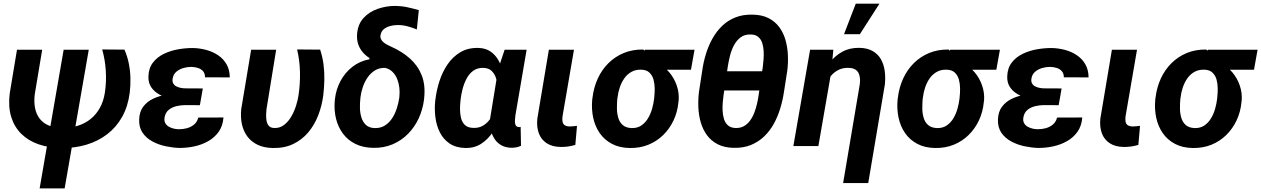

<svg xmlns="http://www.w3.org/2000/svg" viewBox="-20 -801 6917 1053"><path d="M73.2 -528.3H211.4L170.9 -285.6Q165.5 -244.1 171.9 -210.2Q178.2 -176.3 196.3 -151.9Q214.4 -127.4 244.9 -113.8Q275.4 -100.1 319.3 -99.1Q366.2 -98.6 406.2 -111.1Q446.3 -123.5 477.1 -148.4Q507.8 -173.3 527.8 -209.5Q547.9 -245.6 555.2 -293Q564 -351.6 560.3 -412.1Q556.6 -472.7 540.5 -529.8L662.6 -528.8Q678.7 -491.7 686.5 -452.4Q694.3 -413.1 695.3 -372.8Q696.3 -332.5 691.4 -292.5Q682.1 -218.3 650.4 -161.1Q618.7 -104 568.6 -65.4Q518.6 -26.9 454.6 -7.6Q390.6 11.7 317.4 10.7Q248 9.8 191.9 -9.5Q135.7 -28.8 97.2 -66.7Q58.6 -104.5 41.5 -159.9Q24.4 -215.3 33.2 -288.1ZM329.1 -528.3H466.8L334.5 232.4H197.3Z M962.4 -287.6 1087.4 -287.1 1076.2 -224.1 995.6 -224.6Q972.2 -224.6 947.5 -218.8Q922.9 -212.9 904.8 -198Q886.7 -183.1 882.3 -155.3Q879.9 -138.2 886.2 -126.2Q892.6 -114.3 904.8 -106.9Q917 -99.6 931.9 -95.9Q946.8 -92.3 960.9 -92.3Q982.9 -91.8 1005.4 -97.9Q1027.8 -104 1044.7 -118.2Q1061.5 -132.3 1067.4 -156.2L1205.6 -156.7Q1202.1 -110.4 1179.4 -78.4Q1156.7 -46.4 1121.6 -26.6Q1086.4 -6.8 1045.2 2Q1003.9 10.7 963.4 10.3Q928.2 9.3 889.4 1.2Q850.6 -6.8 816.7 -24.9Q782.7 -43 762.2 -72.5Q741.7 -102.1 743.2 -145.5Q744.6 -188.5 765.6 -216.1Q786.6 -243.7 819.3 -259.3Q852.1 -274.9 889.9 -281.2Q927.7 -287.6 962.4 -287.6ZM1081.1 -252 972.7 -252.4Q944.8 -253.4 913.3 -260.5Q881.8 -267.6 854.5 -282.5Q827.1 -297.4 810.3 -321.3Q793.5 -345.2 793.9 -379.9Q794.9 -426.8 818.6 -457.5Q842.3 -488.3 879.6 -506.1Q917 -523.9 959.5 -531Q1002 -538.1 1039.6 -537.6Q1076.7 -536.6 1112.3 -526.9Q1147.9 -517.1 1176.8 -497.6Q1205.6 -478 1222.7 -448Q1239.7 -418 1240.2 -376.5L1104.5 -377Q1104.5 -398.4 1093.3 -410.9Q1082 -423.3 1064.5 -428.7Q1046.9 -434.1 1027.3 -434.1Q1006.8 -434.1 985.1 -427.7Q963.4 -421.4 947 -407.5Q930.7 -393.6 926.8 -370.1Q924.3 -354.5 929.9 -344Q935.5 -333.5 946.5 -327.6Q957.5 -321.8 970.9 -319.1Q984.4 -316.4 996.6 -316.4L1092.3 -315.9Z M1357.4 -528.3H1494.6L1441.4 -201.2Q1439.9 -188.5 1439.5 -171.6Q1439 -154.8 1441.9 -138.4Q1444.8 -122.1 1454.1 -111.1Q1463.4 -100.1 1481.9 -99.1Q1513.7 -97.2 1537.6 -115.5Q1561.5 -133.8 1577.9 -162.4Q1594.2 -190.9 1604 -222.4Q1613.8 -253.9 1617.2 -278.3Q1626.5 -340.3 1625.2 -404.5Q1624 -468.8 1609.4 -529.8L1735.8 -528.8Q1749 -488.8 1754.4 -446.8Q1759.8 -404.8 1758.8 -362.3Q1757.8 -319.8 1752.9 -278.3Q1745.6 -221.2 1725.3 -168.7Q1705.1 -116.2 1670.7 -75.2Q1636.2 -34.2 1587.6 -11Q1539.1 12.2 1475.6 10.7Q1428.2 9.8 1393.6 -6.6Q1358.9 -22.9 1337.2 -51.8Q1315.4 -80.6 1306.9 -119.1Q1298.3 -157.7 1303.2 -203.6Z M1938 -607.4Q1940.4 -664.6 1971.9 -700.2Q2003.4 -735.8 2051.3 -752.4Q2099.1 -769 2149.9 -768.6Q2183.1 -768.1 2214.4 -761.2Q2245.6 -754.4 2276.9 -745.6L2266.1 -639.6Q2240.7 -649.9 2213.9 -657Q2187 -664.1 2158.7 -663.6Q2141.1 -663.6 2121.6 -658.7Q2102.1 -653.8 2086.9 -642.6Q2071.8 -631.3 2067.4 -610.8Q2064.5 -597.7 2069.1 -587.4Q2073.7 -577.1 2083 -569.3Q2092.3 -561.5 2103.5 -555.7Q2114.7 -549.8 2124.5 -545.4Q2185.1 -518.6 2228.3 -480Q2271.5 -441.4 2292.5 -388.7Q2313.5 -335.9 2306.6 -267.1L2305.7 -256.3Q2298.8 -200.7 2276.4 -152.1Q2253.9 -103.5 2217.5 -66.7Q2181.2 -29.8 2132.6 -9.3Q2084 11.2 2025.9 9.8Q1970.7 8.8 1929.2 -11.7Q1887.7 -32.2 1861.1 -67.9Q1834.5 -103.5 1823 -149.4Q1811.5 -195.3 1815.9 -247.6L1816.9 -257.8Q1823.2 -311.5 1847.7 -357.2Q1872.1 -402.8 1912.4 -434.3Q1952.6 -465.8 2006.3 -476.1L2005.9 -482.9Q1983.9 -497.1 1968.3 -515.9Q1952.6 -534.7 1944.8 -557.9Q1937 -581.1 1938 -607.4ZM1957 -268.1 1956.1 -257.8Q1953.6 -234.9 1954.1 -208Q1954.6 -181.2 1962.2 -156.5Q1969.7 -131.8 1987.1 -115.7Q2004.4 -99.6 2034.7 -98.6Q2067.4 -97.7 2091.1 -112.8Q2114.7 -127.9 2130.9 -152.8Q2147 -177.7 2156.2 -206.8Q2165.5 -235.8 2169.4 -262.7L2170.4 -272.5Q2172.9 -294.9 2170.2 -319.6Q2167.5 -344.2 2158.7 -366.7Q2149.9 -389.2 2133.8 -405.8Q2117.7 -422.4 2092.8 -428.7Q2060.5 -429.7 2036.6 -415Q2012.7 -400.4 1996.1 -376.2Q1979.5 -352.1 1970 -323.7Q1960.4 -295.4 1957 -268.1Z M2366.7 -246.6 2368.2 -257.3Q2374 -305.7 2390.1 -356Q2406.2 -406.2 2434.8 -448.2Q2463.4 -490.2 2505.6 -515.1Q2547.9 -540 2605.5 -538.1Q2644 -536.6 2670.4 -518.3Q2696.8 -500 2713.4 -470.7Q2730 -441.4 2738.3 -406.2Q2746.6 -371.1 2749 -335.4Q2751.5 -299.8 2750 -269.5L2748 -247.6Q2740.7 -207 2724.6 -161.4Q2708.5 -115.7 2682.4 -76.2Q2656.2 -36.6 2618.9 -12.5Q2581.5 11.7 2532.2 10.7Q2479.5 9.3 2445.3 -14.2Q2411.1 -37.6 2392.3 -75.2Q2373.5 -112.8 2367.9 -157.7Q2362.3 -202.6 2366.7 -246.6ZM2506.3 -257.3 2505.4 -247.1Q2502.9 -225.1 2502.9 -200.2Q2502.9 -175.3 2508.8 -152.6Q2514.6 -129.9 2530 -115.2Q2545.4 -100.6 2574.7 -99.6Q2603.5 -98.1 2625.7 -110.1Q2647.9 -122.1 2663.8 -142.8Q2679.7 -163.6 2689.7 -188.7Q2699.7 -213.9 2704.6 -238.8L2709.5 -275.4Q2710.9 -296.4 2709.5 -322.5Q2708 -348.6 2700.4 -372.3Q2692.9 -396 2676.5 -411.9Q2660.2 -427.7 2631.8 -428.7Q2598.6 -429.7 2575.9 -413.3Q2553.2 -397 2539.1 -370.1Q2524.9 -343.3 2517.1 -313.2Q2509.3 -283.2 2506.3 -257.3ZM2747.6 -528.3H2868.2L2806.6 -168Q2806.2 -160.6 2804.9 -150.4Q2803.7 -140.1 2804.2 -129.9Q2804.7 -119.6 2809.3 -112.3Q2814 -105 2825.2 -104Q2827.6 -103.5 2830.3 -104.2Q2833 -105 2835.4 -105.5L2837.4 -1.5Q2824.2 4.9 2810.5 7.3Q2796.9 9.8 2781.7 9.3Q2752 8.3 2729.7 -4.2Q2707.5 -16.6 2693.4 -37.6Q2679.2 -58.6 2672.4 -84.7Q2665.5 -110.8 2666 -138.7L2712.4 -422.9Z M2990.2 -528.3H3127.9L3064.9 -162.1Q3063 -145 3065.2 -133.3Q3067.4 -121.6 3076.2 -115Q3085 -108.4 3103 -107.4Q3113.8 -107.4 3124 -108.6Q3134.3 -109.9 3144.5 -110.8L3135.3 -6.3Q3115.7 -0.5 3095.7 2.4Q3075.7 5.4 3055.2 4.9Q3008.8 4.4 2978.5 -15.4Q2948.2 -35.2 2935.3 -69.6Q2922.4 -104 2926.8 -149.4Z M3228 -255.4 3229.5 -265.6Q3236.3 -321.8 3258.3 -369.9Q3280.3 -418 3316.4 -454.1Q3352.5 -490.2 3400.9 -510.3Q3449.2 -530.3 3507.8 -529.3Q3522.5 -517.6 3533 -503.4Q3543.5 -489.3 3555.4 -476.1Q3567.4 -462.9 3585.9 -454.1Q3624 -436 3650.9 -404.1Q3677.7 -372.1 3691.4 -332.3Q3705.1 -292.5 3702.1 -251L3700.7 -240.2Q3695.8 -187 3674.1 -140.9Q3652.3 -94.7 3617.2 -60.3Q3582 -25.9 3535.6 -7.1Q3489.3 11.7 3433.6 10.7Q3377 9.8 3335.7 -12.2Q3294.4 -34.2 3268.8 -71.3Q3243.2 -108.4 3233.2 -155.8Q3223.1 -203.1 3228 -255.4ZM3366.7 -265.6 3365.2 -255.4Q3363.3 -231.9 3363.5 -205.3Q3363.8 -178.7 3370.8 -154.8Q3377.9 -130.9 3395 -115.5Q3412.1 -100.1 3443.4 -98.6Q3475.1 -97.7 3497.3 -112.8Q3519.5 -127.9 3534.2 -152.6Q3548.8 -177.2 3556.6 -205.6Q3564.5 -233.9 3567.4 -259.8L3568.4 -270Q3570.8 -291.5 3570.6 -316.9Q3570.3 -342.3 3564 -365Q3557.6 -387.7 3541.7 -402.8Q3525.9 -418 3497.1 -418.9Q3465.8 -419.9 3442.4 -406.5Q3418.9 -393.1 3403.3 -370.4Q3387.7 -347.7 3378.7 -320.3Q3369.6 -293 3366.7 -265.6ZM3789.1 -528.3 3769.5 -418.5H3496.6L3516.1 -528.3Z M4238.8 -410.2 4220.2 -304.7H3877L3895.5 -410.2ZM4297.9 -414.6 4279.8 -298.3Q4272.9 -252 4259.3 -206.8Q4245.6 -161.6 4223.9 -122.1Q4202.1 -82.5 4170.7 -52.5Q4139.2 -22.5 4097.7 -5.6Q4056.2 11.2 4002.9 9.8Q3952.1 8.8 3916.3 -9.8Q3880.4 -28.3 3857.7 -59.1Q3835 -89.8 3823.5 -128.9Q3812 -168 3810.1 -211.2Q3808.1 -254.4 3813.5 -297.9L3831.5 -414.6Q3837.9 -460.9 3851.8 -505.9Q3865.7 -550.8 3887.7 -590.1Q3909.7 -629.4 3940.9 -659.4Q3972.2 -689.5 4013.9 -705.8Q4055.7 -722.2 4108.9 -720.7Q4159.7 -719.7 4195.3 -701.4Q4231 -683.1 4253.7 -652.3Q4276.4 -621.6 4287.6 -582.8Q4298.8 -543.9 4301 -500.7Q4303.2 -457.5 4297.9 -414.6ZM4140.6 -279.3 4163.6 -435.1Q4165.5 -451.7 4167.5 -474.4Q4169.4 -497.1 4168.2 -520.5Q4167 -543.9 4160.6 -564.2Q4154.3 -584.5 4139.6 -597.7Q4125 -610.8 4100.1 -611.8Q4065.4 -613.8 4042.2 -596.4Q4019 -579.1 4004.6 -551.3Q3990.2 -523.4 3982.7 -491.9Q3975.1 -460.4 3971.2 -434.1L3948.2 -278.8Q3945.8 -262.2 3943.8 -239.5Q3941.9 -216.8 3943.1 -192.6Q3944.3 -168.5 3950.7 -147.9Q3957 -127.4 3971.7 -114Q3986.3 -100.6 4011.7 -99.1Q4039.6 -97.7 4059.8 -109.1Q4080.1 -120.6 4094.2 -140.4Q4108.4 -160.2 4117.4 -184.3Q4126.5 -208.5 4132.1 -233.4Q4137.7 -258.3 4140.6 -279.3Z M4539.1 -407.7 4468.3 0H4331.1L4422.9 -528.3H4550.3ZM4491.7 -281.7 4464.4 -280.3Q4469.2 -327.1 4485.8 -373.5Q4502.4 -419.9 4530.8 -457.5Q4559.1 -495.1 4599.6 -517.3Q4640.1 -539.6 4693.8 -538.6Q4737.3 -537.6 4766.4 -520.8Q4795.4 -503.9 4811.3 -476.1Q4827.1 -448.2 4832 -412.8Q4836.9 -377.4 4833 -337.9L4741.7 203.1H4604L4695.3 -338.4Q4697.8 -356.4 4696.3 -372.3Q4694.8 -388.2 4688.5 -400.6Q4682.1 -413.1 4669.7 -420.4Q4657.2 -427.7 4636.7 -428.7Q4604 -430.2 4579.3 -418Q4554.7 -405.8 4537.1 -384.8Q4519.5 -363.8 4508.3 -336.7Q4497.1 -309.6 4491.7 -281.7ZM4608.9 -613.3 4673.3 -780.8H4803.2L4695.8 -613.3Z M4902.8 -255.4 4904.3 -265.6Q4911.1 -321.8 4933.1 -369.9Q4955.1 -418 4991.2 -454.1Q5027.3 -490.2 5075.7 -510.3Q5124 -530.3 5182.6 -529.3Q5197.3 -517.6 5207.8 -503.4Q5218.3 -489.3 5230.2 -476.1Q5242.2 -462.9 5260.7 -454.1Q5298.8 -436 5325.7 -404.1Q5352.5 -372.1 5366.2 -332.3Q5379.9 -292.5 5377 -251L5375.5 -240.2Q5370.6 -187 5348.9 -140.9Q5327.1 -94.7 5292 -60.3Q5256.8 -25.9 5210.4 -7.1Q5164.1 11.7 5108.4 10.7Q5051.8 9.8 5010.5 -12.2Q4969.2 -34.2 4943.6 -71.3Q4918 -108.4 4908 -155.8Q4897.9 -203.1 4902.8 -255.4ZM5041.5 -265.6 5040 -255.4Q5038.1 -231.9 5038.3 -205.3Q5038.6 -178.7 5045.7 -154.8Q5052.7 -130.9 5069.8 -115.5Q5086.9 -100.1 5118.2 -98.6Q5149.9 -97.7 5172.1 -112.8Q5194.3 -127.9 5209 -152.6Q5223.6 -177.2 5231.4 -205.6Q5239.3 -233.9 5242.2 -259.8L5243.2 -270Q5245.6 -291.5 5245.4 -316.9Q5245.1 -342.3 5238.8 -365Q5232.4 -387.7 5216.6 -402.8Q5200.7 -418 5171.9 -418.9Q5140.6 -419.9 5117.2 -406.5Q5093.8 -393.1 5078.1 -370.4Q5062.5 -347.7 5053.5 -320.3Q5044.4 -293 5041.5 -265.6ZM5463.9 -528.3 5444.3 -418.5H5171.4L5190.9 -528.3Z M5672.4 -287.6 5797.4 -287.1 5786.1 -224.1 5705.6 -224.6Q5682.1 -224.6 5657.5 -218.8Q5632.8 -212.9 5614.7 -198Q5596.7 -183.1 5592.3 -155.3Q5589.8 -138.2 5596.2 -126.2Q5602.5 -114.3 5614.7 -106.9Q5627 -99.6 5641.8 -95.9Q5656.7 -92.3 5670.9 -92.3Q5692.9 -91.8 5715.3 -97.9Q5737.8 -104 5754.6 -118.2Q5771.5 -132.3 5777.3 -156.2L5915.5 -156.7Q5912.1 -110.4 5889.4 -78.4Q5866.7 -46.4 5831.5 -26.6Q5796.4 -6.8 5755.1 2Q5713.9 10.7 5673.3 10.3Q5638.2 9.3 5599.4 1.2Q5560.5 -6.8 5526.6 -24.9Q5492.7 -43 5472.2 -72.5Q5451.7 -102.1 5453.1 -145.5Q5454.6 -188.5 5475.6 -216.1Q5496.6 -243.7 5529.3 -259.3Q5562 -274.9 5599.9 -281.2Q5637.7 -287.6 5672.4 -287.6ZM5791 -252 5682.6 -252.4Q5654.8 -253.4 5623.3 -260.5Q5591.8 -267.6 5564.5 -282.5Q5537.1 -297.4 5520.3 -321.3Q5503.4 -345.2 5503.9 -379.9Q5504.9 -426.8 5528.6 -457.5Q5552.2 -488.3 5589.6 -506.1Q5627 -523.9 5669.4 -531Q5711.9 -538.1 5749.5 -537.6Q5786.6 -536.6 5822.3 -526.9Q5857.9 -517.1 5886.7 -497.6Q5915.5 -478 5932.6 -448Q5949.7 -418 5950.2 -376.5L5814.5 -377Q5814.5 -398.4 5803.2 -410.9Q5792 -423.3 5774.4 -428.7Q5756.8 -434.1 5737.3 -434.1Q5716.8 -434.1 5695.1 -427.7Q5673.3 -421.4 5657 -407.5Q5640.6 -393.6 5636.7 -370.1Q5634.3 -354.5 5639.9 -344Q5645.5 -333.5 5656.5 -327.6Q5667.5 -321.8 5680.9 -319.1Q5694.3 -316.4 5706.5 -316.4L5802.2 -315.9Z M6078.1 -528.3H6215.8L6152.8 -162.1Q6150.9 -145 6153.1 -133.3Q6155.3 -121.6 6164.1 -115Q6172.9 -108.4 6190.9 -107.4Q6201.7 -107.4 6211.9 -108.6Q6222.2 -109.9 6232.4 -110.8L6223.1 -6.3Q6203.6 -0.5 6183.6 2.4Q6163.6 5.4 6143.1 4.9Q6096.7 4.4 6066.4 -15.4Q6036.1 -35.2 6023.2 -69.6Q6010.3 -104 6014.6 -149.4Z M6315.9 -255.4 6317.4 -265.6Q6324.2 -321.8 6346.2 -369.9Q6368.2 -418 6404.3 -454.1Q6440.4 -490.2 6488.8 -510.3Q6537.1 -530.3 6595.7 -529.3Q6610.4 -517.6 6620.8 -503.4Q6631.3 -489.3 6643.3 -476.1Q6655.3 -462.9 6673.8 -454.1Q6711.9 -436 6738.8 -404.1Q6765.6 -372.1 6779.3 -332.3Q6793 -292.5 6790 -251L6788.6 -240.2Q6783.7 -187 6762 -140.9Q6740.2 -94.7 6705.1 -60.3Q6669.9 -25.9 6623.5 -7.1Q6577.1 11.7 6521.5 10.7Q6464.8 9.8 6423.6 -12.2Q6382.3 -34.2 6356.7 -71.3Q6331.1 -108.4 6321 -155.8Q6311 -203.1 6315.9 -255.4ZM6454.6 -265.6 6453.1 -255.4Q6451.2 -231.9 6451.4 -205.3Q6451.7 -178.7 6458.7 -154.8Q6465.8 -130.9 6482.9 -115.5Q6500 -100.1 6531.2 -98.6Q6563 -97.7 6585.2 -112.8Q6607.4 -127.9 6622.1 -152.6Q6636.7 -177.2 6644.5 -205.6Q6652.3 -233.9 6655.3 -259.8L6656.2 -270Q6658.7 -291.5 6658.4 -316.9Q6658.2 -342.3 6651.9 -365Q6645.5 -387.7 6629.6 -402.8Q6613.8 -418 6585 -418.9Q6553.7 -419.9 6530.3 -406.5Q6506.8 -393.1 6491.2 -370.4Q6475.6 -347.7 6466.6 -320.3Q6457.5 -293 6454.6 -265.6ZM6877 -528.3 6857.4 -418.5H6584.5L6604 -528.3Z"/></svg>

Font: Roboto
Style: Bold Italic
Weight: 700
Italic angle: -12°
Designer: Christian Robertson
Foundry: Google
Version: Version 3.0